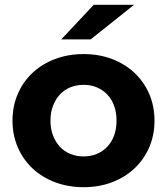

<svg xmlns="http://www.w3.org/2000/svg" viewBox="-20 -771 695 799"><path d="M32 -269Q32 -329 54 -380Q76 -431 115.5 -468Q155 -505 209.5 -525.5Q264 -546 328 -546Q392 -546 446 -525.5Q500 -505 539.5 -468Q579 -431 601 -380Q623 -329 623 -269Q623 -209 601 -158Q579 -107 539.5 -70Q500 -33 446 -12.5Q392 8 328 8Q264 8 209.5 -12.5Q155 -33 115.5 -70Q76 -107 54 -158Q32 -209 32 -269ZM465 -269Q465 -303 455 -330.5Q445 -358 426.5 -377.5Q408 -397 383 -407.5Q358 -418 328 -418Q298 -418 272.5 -407.5Q247 -397 229 -377.5Q211 -358 200.5 -330.5Q190 -303 190 -269Q190 -235 200.5 -207.5Q211 -180 229 -160.5Q247 -141 272.5 -130.5Q298 -120 328 -120Q358 -120 383 -130.5Q408 -141 426.5 -160.5Q445 -180 455 -207.5Q465 -235 465 -269ZM370 -751H538L357 -607H235Z"/></svg>

Font: CMG Sans
Style: Bold
Weight: 700
Designer: Julieta Ulanovsky
Foundry: Julieta Ulanovsky
Version: Version 7.200